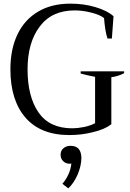

<svg xmlns="http://www.w3.org/2000/svg" viewBox="-20 -730 711 1052"><path d="M120 -85C175 -22 255 10 360 10C404 10 447 5 490 -6C532 -16 565 -30 590 -49C590 -49 590 -307 590 -307C615 -310 639 -318 660 -329C660 -329 660 -339 660 -339C660 -339 422 -339 422 -339C422 -339 422 -327 422 -327C443 -321 470 -315 501 -309C501 -309 501 -55 501 -55C484 -46 464 -39 440 -34C415 -29 394 -27 376 -27C293 -27 231 -56 191 -114C151 -172 131 -251 131 -350C131 -447 153 -526 198 -585C242 -644 306 -673 390 -673C418 -673 448 -669 480 -661C512 -653 535 -643 550 -631C554 -582 560 -545 569 -519C569 -519 593 -519 593 -519C593 -519 602 -641 602 -641C579 -662 546 -678 503 -691C460 -704 414 -710 366 -710C298 -710 239 -696 190 -667C140 -638 102 -596 76 -542C50 -488 37 -424 37 -350C37 -237 65 -148 120 -85ZM322 277C322 277 354 302 354 302C375 283 392 257 406 225C419 193 426 163 426 135C426 115 421 99 412 87C402 75 387 69 366 69C351 69 339 73 328 82C317 91 312 103 312 118C312 133 317 144 326 153C335 162 347 167 361 167C366 167 369 167 371 166C369 186 364 206 355 225C346 245 335 262 322 277Z"/></svg>

Font: BUSH 25 TRIRONG 0515 A
Style: Regular
Weight: 400
Designer: Katatrad Team
Foundry: CadsonDemak